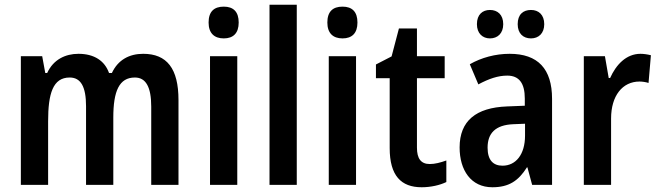

<svg xmlns="http://www.w3.org/2000/svg" viewBox="-20 -780 2781 810"><path d="M584 -553C526 -553 478 -528 452 -472H440C422 -523 378 -553 311 -553C256 -553 205 -529 179 -472H171L158 -543H68V0H183V-268C183 -385 203 -453 274 -453C321 -453 343 -414 343 -332V0H458V-284C458 -396 483 -453 549 -453C596 -453 618 -412 618 -330V0H733V-358C733 -491 684 -553 584 -553Z M924 -752C883 -752 860 -731 860 -685C860 -640 884 -618 924 -618C964 -618 987 -640 987 -685C987 -730 965 -752 924 -752ZM981 -543H866V0H981Z M1232 0V-760H1117V0Z M1425 -752C1384 -752 1361 -731 1361 -685C1361 -640 1385 -618 1425 -618C1465 -618 1488 -640 1488 -685C1488 -730 1466 -752 1425 -752ZM1482 -543H1367V0H1482Z M1793 -88C1756 -88 1739 -111 1739 -157V-450H1856V-543H1739V-660H1663L1632 -542L1566 -508V-450H1624V-155C1624 -39 1672 10 1759 10C1798 10 1836 1 1863 -12V-103C1838 -94 1815 -88 1793 -88Z M1992 -678C1992 -639 2016 -618 2047 -618C2079 -618 2103 -639 2103 -678C2103 -718 2079 -738 2047 -738C2016 -738 1992 -719 1992 -678ZM2164 -678C2164 -639 2187 -618 2220 -618C2252 -618 2276 -639 2276 -678C2276 -718 2252 -738 2220 -738C2187 -738 2164 -719 2164 -678ZM2130 -553C2070 -553 2011 -537 1962 -509L1998 -424C2043 -448 2081 -461 2120 -461C2170 -461 2194 -429 2194 -364V-334L2119 -331C1988 -326 1919 -270 1919 -158C1919 -62 1967 10 2057 10C2127 10 2167 -17 2203 -74H2205L2225 0H2309V-363C2309 -490 2249 -553 2130 -553ZM2146 -256 2195 -258V-208C2195 -128 2156 -81 2100 -81C2061 -81 2037 -104 2037 -157C2037 -217 2069 -253 2146 -256Z M2682 -553C2622 -553 2579 -507 2554 -451H2548L2532 -543H2443V0H2558V-280C2558 -376 2606 -436 2678 -436C2688 -436 2705 -434 2716 -430L2726 -547C2710 -551 2694 -553 2682 -553Z"/></svg>

Font: Noto Sans Gujarati UI Condensed SemiBold
Style: Regular
Weight: 600
Width: 3
Designer: Jelle Bosma - Monotype Design Team, Universal Thirst
Foundry: Monotype Imaging Inc.
Version: Version 2.106